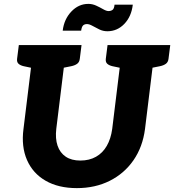

<svg xmlns="http://www.w3.org/2000/svg" viewBox="-20 -961 897 989"><path d="M376 8Q281 8 215 -30Q149 -68 119 -137Q89 -206 101 -297L154 -729H323L270 -298Q264 -247 276.5 -210.5Q289 -174 318.5 -154Q348 -134 394 -134Q440 -134 474.5 -153.5Q509 -173 530 -209.5Q551 -246 558 -297L611 -729H780L727 -297Q715 -204 667.5 -135.5Q620 -67 545 -29.5Q470 8 376 8ZM174 -729 145 -611 102 -620Q85 -624 75.5 -632.5Q66 -641 68 -658L77 -729ZM400 -729 391 -658Q389 -641 377.5 -632.5Q366 -624 347 -620L302 -611L303 -729ZM631 -729 602 -611 559 -620Q542 -624 532.5 -632.5Q523 -641 525 -658L534 -729ZM857 -729 848 -658Q846 -641 834.5 -632.5Q823 -624 804 -620L759 -611L760 -729ZM539 -904Q551 -904 559.5 -910Q568 -916 570 -937H664Q657 -876 620.5 -838Q584 -800 533 -800Q511 -800 491.5 -809.5Q472 -819 456 -828Q440 -837 428 -837Q416 -837 408.5 -830.5Q401 -824 398 -803H303Q310 -862 347.5 -901.5Q385 -941 435 -941Q456 -941 475.5 -932Q495 -923 511.5 -913.5Q528 -904 539 -904Z"/></svg>

Font: Aleo Black
Style: Italic
Weight: 900
Italic angle: -7°
Designer: Alessio Laiso
Foundry: Alessio Laiso
Version: Version 2.001;gftools[0.9.29]